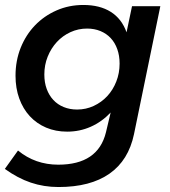

<svg xmlns="http://www.w3.org/2000/svg" viewBox="-26 -556 686 773"><path d="M209.5 197Q150.5 197 98 179.2Q45.5 161.5 -6.5 124L46.5 50Q81 78.5 121.8 92.8Q162.5 107 208.5 107Q288.5 107 336.5 74.5Q384.5 42 400.5 -23L419.5 -103Q384 -65.5 339.5 -45.8Q295 -26 244.5 -26Q198 -26 159.8 -42.2Q121.5 -58.5 94 -88.2Q66.5 -118 51.5 -159.5Q36.5 -201 36.5 -251Q36.5 -311.5 57.2 -363.5Q78 -415.5 114.8 -453.8Q151.5 -492 201.5 -514Q251.5 -536 309.5 -536Q376 -536 420 -508.2Q464 -480.5 483.5 -426L505.5 -531H619.5L513.5 -16Q491.5 89.5 414.8 143.2Q338 197 209.5 197ZM284.5 -115Q320 -115 351.2 -129.5Q382.5 -144 405.8 -169Q429 -194 442.2 -227.8Q455.5 -261.5 455.5 -300Q455.5 -332 446.2 -358Q437 -384 419.8 -402.5Q402.5 -421 378.2 -431Q354 -441 324.5 -441Q289 -441 257.5 -426.5Q226 -412 202.8 -386.8Q179.5 -361.5 166 -328Q152.5 -294.5 152.5 -256Q152.5 -224 162 -198Q171.5 -172 188.8 -153.5Q206 -135 230.5 -125Q255 -115 284.5 -115Z"/></svg>

Font: Argentum Sans
Style: Italic
Weight: 400
Italic angle: -11.3099°
Designer: Julieta Ulanovsky, Owen Earl, Rasmus Andersson, Cristiano Sobral
Foundry: The Argentum Sans Project Authors
Version: Version 3.131; ttfautohint (v1.8.4.7-5d5b-dirty)